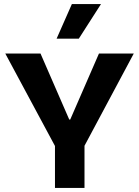

<svg xmlns="http://www.w3.org/2000/svg" viewBox="-20 -923 683 943"><path d="M250 0V-206L6 -660H179L320 -336H325L466 -660H637L395 -207V0ZM367 -733H258L333 -903H476Z"/></svg>

Font: Bricolage Grotesque 12pt Bricolage Grotesque 10pt Regular
Style: Bold
Weight: 700
Designer: Mathieu Triay
Foundry: Atelier Triay
Version: Version 1.001; ttfautohint (v1.8.4.7-5d5b);gftools[0.9.33.de